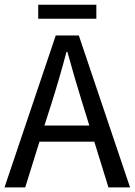

<svg xmlns="http://www.w3.org/2000/svg" viewBox="-20 -809 582 829"><path d="M-0.5 0 220.7 -655.8H320.3L541.5 0H448.2L387.2 -197.3H150.4L88.9 0ZM171.9 -267.1H365.7L335.4 -364.7Q318.4 -418.9 302.5 -473.6Q286.6 -528.3 271 -585H267.1Q252 -528.3 236.1 -473.6Q220.2 -418.9 203.1 -364.7ZM145 -728V-788.6H396V-728Z"/></svg>

Font: Varta Medium
Style: Regular
Weight: 500
Designer: Joana Correia, Viktoriya Grabowska, Eben Sorkin
Foundry: Sorkin Type Co.
Version: Version 1.004